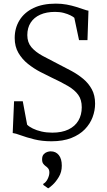

<svg xmlns="http://www.w3.org/2000/svg" viewBox="-20 -771 587 1058"><path d="M263.5 7.5Q211.5 7.5 168.5 -3.2Q125.5 -14 95.2 -25.2Q65 -36.5 50 -38L57.5 -213H105.5L129.5 -84Q140 -73 160.8 -62.8Q181.5 -52.5 209.2 -46.2Q237 -40 268 -40Q321 -40 357.2 -57.5Q393.5 -75 412 -106.5Q430.5 -138 430.5 -180Q430.5 -221.5 411.2 -248.2Q392 -275 355 -296.8Q318 -318.5 264.5 -343.5Q236 -357 201 -375.2Q166 -393.5 134 -419Q102 -444.5 81.5 -479.5Q61 -514.5 61 -561.5Q61 -616.5 87.5 -659.5Q114 -702.5 164.5 -726.8Q215 -751 288 -751Q319.5 -751 347.5 -745.8Q375.5 -740.5 399 -733.2Q422.5 -726 440 -719.8Q457.5 -713.5 467.5 -712L462 -550H415.5L389.5 -673Q383 -679 368 -686.5Q353 -694 331.5 -699.8Q310 -705.5 283.5 -705.5Q236 -705.5 201.8 -690.2Q167.5 -675 149 -646.2Q130.5 -617.5 130.5 -577.5Q130.5 -537.5 153 -511Q175.5 -484.5 215 -463Q254.5 -441.5 305 -416Q339 -399 374 -380Q409 -361 438.2 -336.8Q467.5 -312.5 485.8 -279.2Q504 -246 504 -200Q504 -162 490.2 -125.2Q476.5 -88.5 447.5 -58.5Q418.5 -28.5 372.8 -10.5Q327 7.5 263.5 7.5ZM320.5 142Q320.5 177 304.2 204Q288 231 270 247.5Q252 264 246 266.5H245L218.5 248V242Q233.5 234 242.8 214.8Q252 195.5 252 180Q252 165.5 245.5 157.2Q239 149 231 144Q223.5 138.5 217.8 130.5Q212 122.5 212 107Q212 89 220.5 79.5Q229 70 239.8 66.5Q250.5 63 258 63H260Q287.5 63 304 83.5Q320.5 104 320.5 142Z"/></svg>

Font: Merriweather 24pt SemiCondensed Light
Style: Regular
Weight: 300
Width: 4
Designer: Eben Sorkin
Foundry: Eben Sorkin
Version: Version 2.100